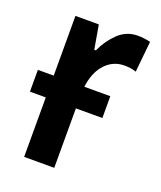

<svg xmlns="http://www.w3.org/2000/svg" viewBox="-109 -624 582 695"><g transform="rotate(20 181.5 -276.5)"><path d="M284 -313V-229H182V0H66V-229H5V-313H66V-543H156L172 -451H178Q197 -493 228.5 -523Q260 -553 303 -553Q328 -553 352 -547L340 -428Q321 -435 295 -435Q251 -435 221 -402.5Q191 -370 184 -313Z"/></g></svg>

Font: Noto Sans Condensed SemiBold
Style: Regular
Weight: 600
Width: 3
Designer: Monotype Design Team
Foundry: Monotype Imaging Inc.
Version: Version 2.013; ttfautohint (v1.8.4.7-5d5b)